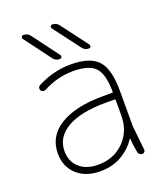

<svg xmlns="http://www.w3.org/2000/svg" viewBox="-140 -867 807 949"><g transform="rotate(-20 263.0 -392.0)"><path d="M90.8 -165Q90.8 -110.4 127 -77.6Q163.1 -44.9 225.6 -44.9Q307.6 -44.9 361.3 -98.6Q415 -152.3 415 -234.4V-316.4Q415 -320.3 410.2 -320.3H363.3Q232.4 -320.3 161.6 -279.3Q90.8 -238.3 90.8 -165ZM377.9 -600.6Q356.4 -600.6 343.8 -618.2L239.3 -756.8Q235.4 -762.7 238.3 -768.6Q241.2 -774.4 248 -774.4Q269.5 -774.4 282.2 -756.8L386.7 -618.2Q390.6 -612.3 387.7 -606.4Q384.8 -600.6 377.9 -600.6ZM224.6 -600.6Q203.1 -600.6 190.4 -618.2L86.9 -756.8Q83 -762.7 86.4 -768.6Q89.8 -774.4 95.7 -774.4Q118.2 -774.4 130.9 -756.8L234.4 -618.2Q238.3 -612.3 234.9 -606.4Q231.4 -600.6 224.6 -600.6ZM417 -111.3Q417 -112.3 416 -112.8Q415 -113.3 415 -112.3Q390.6 -73.2 348.6 -45.9Q295.9 -10.7 225.6 -10.7Q148.4 -10.7 102.1 -53.2Q55.7 -95.7 55.7 -165Q55.7 -255.9 136.7 -305.7Q217.8 -355.5 363.3 -355.5H410.2Q415 -355.5 415 -360.4Q414.1 -452.1 382.8 -486.3Q350.6 -522.5 264.6 -522.5Q182.6 -522.5 105.5 -481.4Q98.6 -478.5 91.8 -480.5Q85 -482.4 81.5 -488.8Q78.1 -495.1 80.1 -502Q82 -508.8 87.9 -512.7Q173.8 -557.6 265.6 -557.6Q366.2 -557.6 408.2 -512.2Q450.2 -466.8 450.2 -352.5V-165L463.9 -35.2Q463.9 -30.3 460 -26.4Q455.1 -20.5 448.2 -20.5Q440.4 -20.5 434.1 -25.9Q427.7 -31.2 426.8 -39.1Q418.9 -80.1 417 -111.3Z"/></g></svg>

Font: Gen Jyuu Gothic ExtraLight
Style: Regular
Weight: 100
Designer: [Source Han Sans]
Ryoko NISHIZUKA  (kana & ideographs); Paul D. Hunt (Latin, Greek & Cyrillic); Wenlong ZHANG  (bopomofo
Version: Version 1.002.20150607